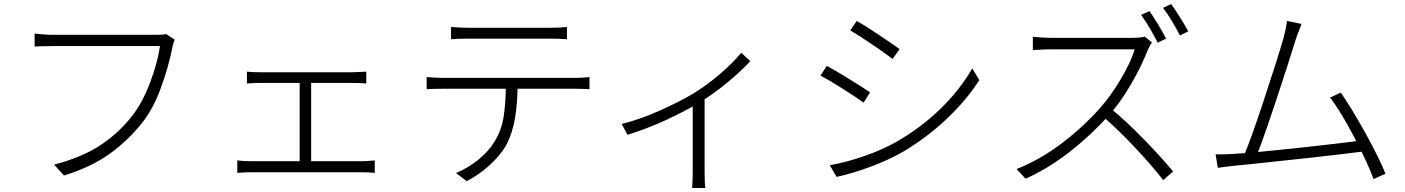

<svg xmlns="http://www.w3.org/2000/svg" viewBox="-20 -861 6980 954"><path d="M837 -629 836 -623Q817 -527 779 -423.5Q741 -320 688 -253Q614 -160 522.5 -95Q431 -30 298 11L249 -43Q386 -79 478 -139Q570 -199 638 -287Q689 -353 726 -451.5Q763 -550 775 -632H242Q202 -632 152 -630V-694Q173 -692 197 -690Q221 -688 243 -688H763Q790 -688 805 -692L848 -664Q842 -649 837 -629Z M1271 -502H1733Q1743 -502 1800 -505V-446Q1770 -449 1733 -449H1272Q1239 -449 1207 -446V-505Q1239 -502 1271 -502ZM1526 -471V-30H1469V-471ZM1226 -60H1779Q1804 -60 1842 -64V-2Q1814 -5 1779 -5H1226Q1194 -5 1159 -2V-64Q1188 -60 1226 -60Z M2304 -723H2710Q2761 -723 2797 -727V-666Q2755 -669 2710 -669H2305Q2256 -669 2221 -666V-727Q2275 -723 2304 -723ZM2183 -474H2837Q2854 -474 2872.5 -475Q2891 -476 2909 -478V-418Q2869 -420 2837 -420H2183Q2128 -420 2100 -418V-478Q2154 -474 2183 -474ZM2494 -138Q2466 -89 2413 -40.5Q2360 8 2299 39L2246 -1Q2307 -27 2358 -68.5Q2409 -110 2438 -159Q2472 -214 2482.5 -281.5Q2493 -349 2494 -451H2552Q2552 -351 2539 -274Q2526 -197 2494 -138Z M3431 -400Q3497 -441 3560 -495.5Q3623 -550 3663 -599L3708 -557Q3662 -507 3593.5 -450.5Q3525 -394 3453 -350Q3385 -309 3291 -265.5Q3197 -222 3098 -191L3069 -245Q3161 -268 3260.5 -312.5Q3360 -357 3431 -400ZM3485 73H3419Q3420 59 3421 38Q3422 17 3422 -5V-371L3481 -388V-5Q3481 54 3485 73Z M4450 -617 4415 -568Q4382 -594 4314 -640Q4246 -686 4205 -710L4237 -757Q4275 -736 4343 -690.5Q4411 -645 4450 -617ZM4437 -158Q4558 -228 4653.5 -321Q4749 -414 4811 -521L4846 -463Q4782 -363 4683 -269.5Q4584 -176 4467 -107Q4396 -66 4305.5 -32.5Q4215 1 4137 18L4103 -40Q4187 -55 4276 -86Q4365 -117 4437 -158ZM4303 -402 4271 -351Q4234 -378 4166 -421Q4098 -464 4057 -485L4088 -534Q4129 -512 4201 -467.5Q4273 -423 4303 -402Z M5774 -669 5732 -649Q5718 -678 5694.5 -718Q5671 -758 5650 -787L5691 -806Q5711 -778 5735 -738.5Q5759 -699 5774 -669ZM5884 -705 5843 -685Q5824 -721 5801.5 -758.5Q5779 -796 5759 -822L5799 -841Q5820 -812 5845 -772Q5870 -732 5884 -705ZM5684 -615Q5653 -534 5598.5 -440.5Q5544 -347 5486 -284Q5396 -185 5292.5 -104.5Q5189 -24 5076 27L5031 -21Q5145 -66 5251 -145.5Q5357 -225 5444 -322Q5498 -382 5548.5 -467Q5599 -552 5618 -616H5205Q5181 -616 5124 -613L5112 -612V-678Q5125 -677 5151.5 -675Q5178 -673 5205 -673H5606Q5625 -673 5641.5 -674.5Q5658 -676 5668 -679L5704 -650Q5699 -644 5693.5 -634Q5688 -624 5684 -615ZM5809 -9 5760 34Q5702 -40 5619 -128.5Q5536 -217 5459 -283L5499 -322Q5577 -258 5663.5 -169Q5750 -80 5809 -9Z M6439 -720Q6427 -694 6416 -658Q6396 -593 6375 -528Q6261 -175 6222 -84L6158 -82Q6191 -155 6259.5 -362.5Q6328 -570 6357 -670Q6370 -718 6375 -757L6447 -742ZM6864 2 6805 29Q6775 -53 6708 -181Q6641 -309 6589 -376L6642 -401Q6695 -325 6765 -198.5Q6835 -72 6864 2ZM6749 -164 6768 -110Q6659 -96 6507 -79Q6355 -62 6209 -47L6109 -37Q6086 -35 6031 -27L6020 -94Q6059 -93 6105 -96Q6208 -102 6426.5 -125.5Q6645 -149 6749 -164Z"/></svg>

Font: 寒蝉端黑体 Light
Style: Regular
Weight: 300
Designer: ChillDuanSans {Warren2060}; 
Source Han Sans {Ryoko NISHIZUKA 西塚涼子 (kana, bopomofo & ideographs); Paul D. Hunt (Latin, G
Foundry: ChillType&Adobe
Version: Version 1.300;Glyphs 3.3 (3306)